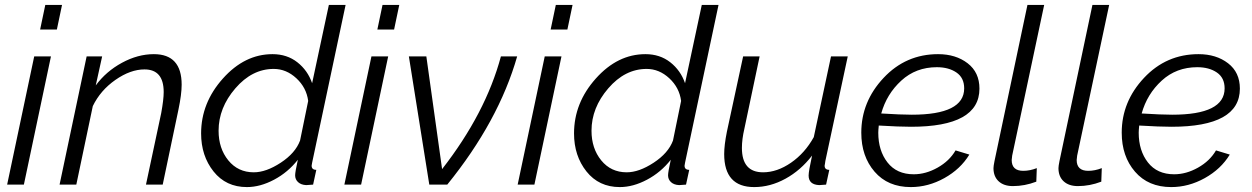

<svg xmlns="http://www.w3.org/2000/svg" viewBox="-20 -750 5086 780"><path d="M164 -730H232L211 -630H143ZM119 -521H187L77 0H9Z M332 -521H395L369 -403Q411 -460 475.5 -495Q540 -530 605 -530Q718 -530 718 -406Q718 -367 705 -305L641 0H573L635 -291Q645 -346 645 -376Q645 -468 567 -468Q510 -468 449 -425.5Q388 -383 357 -319L290 0H222Z M797 -208Q797 -332 885.5 -431Q974 -530 1087 -530Q1146 -530 1188 -497Q1230 -464 1248 -412L1316 -730H1384L1248 -89Q1246 -79 1246 -77Q1246 -60 1265 -60L1252 0Q1225 2 1224 2Q1203 1 1191 -10Q1179 -21 1179 -38Q1179 -51 1190 -101Q1150 -50 1093.5 -20Q1037 10 983 10Q898 10 847.5 -53.5Q797 -117 797 -208ZM1199 -179 1232 -340Q1225 -394 1184 -432Q1143 -470 1092 -470Q1004 -470 936 -391Q868 -312 868 -219Q868 -147 907.5 -98.5Q947 -50 1011 -50Q1061 -50 1120.5 -89Q1180 -128 1199 -179Z M1534 -730H1602L1581 -630H1513ZM1489 -521H1557L1447 0H1379Z M1641 -521H1712L1776 -63Q1953 -290 2015 -521H2081Q2006 -258 1797 0H1724Z M2238 -730H2306L2285 -630H2217ZM2193 -521H2261L2151 0H2083Z M2312 -208Q2312 -332 2400.5 -431Q2489 -530 2602 -530Q2661 -530 2703 -497Q2745 -464 2763 -412L2831 -730H2899L2763 -89Q2761 -79 2761 -77Q2761 -60 2780 -60L2767 0Q2740 2 2739 2Q2718 1 2706 -10Q2694 -21 2694 -38Q2694 -51 2705 -101Q2665 -50 2608.5 -20Q2552 10 2498 10Q2413 10 2362.5 -53.5Q2312 -117 2312 -208ZM2714 -179 2747 -340Q2740 -394 2699 -432Q2658 -470 2607 -470Q2519 -470 2451 -391Q2383 -312 2383 -219Q2383 -147 2422.5 -98.5Q2462 -50 2526 -50Q2576 -50 2635.5 -89Q2695 -128 2714 -179Z M2922 -124Q2922 -160 2933 -215L2999 -521H3066L3004 -227Q2994 -184 2994 -149Q2994 -50 3080 -50Q3137 -50 3193.5 -89Q3250 -128 3286 -193L3356 -521H3424L3333 -96Q3333 -92 3331.5 -85.5Q3330 -79 3330 -77Q3330 -60 3349 -60L3336 0Q3309 2 3308 2Q3265 0 3265 -37Q3265 -54 3279 -118Q3233 -58 3171 -24Q3109 10 3044 10Q2922 10 2922 -124Z M3681 -235Q3633 -235 3550 -240Q3548 -220 3548 -211Q3548 -138 3585.5 -90Q3623 -42 3692 -42Q3741 -42 3789 -69Q3837 -96 3862 -139L3918 -122Q3882 -63 3816.5 -26.5Q3751 10 3680 10Q3587 10 3533 -52.5Q3479 -115 3479 -211Q3479 -337 3569.5 -433.5Q3660 -530 3791 -530Q3863 -530 3911 -493Q3959 -456 3959 -390Q3959 -235 3681 -235ZM3786 -477Q3701 -477 3641.5 -422.5Q3582 -368 3560 -289Q3640 -284 3684 -284Q3897 -284 3897 -391Q3897 -434 3865.5 -455.5Q3834 -477 3786 -477Z M4016 -67Q4016 -75 4020 -95L4154 -730H4222L4092 -118Q4090 -104 4090 -100Q4090 -56 4137 -56Q4164 -56 4192 -67L4190 -12Q4143 6 4095 6Q4058 6 4037 -13.5Q4016 -33 4016 -67Z M4280 -67Q4280 -75 4284 -95L4418 -730H4486L4356 -118Q4354 -104 4354 -100Q4354 -56 4401 -56Q4428 -56 4456 -67L4454 -12Q4407 6 4359 6Q4322 6 4301 -13.5Q4280 -33 4280 -67Z M4739 -235Q4691 -235 4608 -240Q4606 -220 4606 -211Q4606 -138 4643.5 -90Q4681 -42 4750 -42Q4799 -42 4847 -69Q4895 -96 4920 -139L4976 -122Q4940 -63 4874.5 -26.5Q4809 10 4738 10Q4645 10 4591 -52.5Q4537 -115 4537 -211Q4537 -337 4627.5 -433.5Q4718 -530 4849 -530Q4921 -530 4969 -493Q5017 -456 5017 -390Q5017 -235 4739 -235ZM4844 -477Q4759 -477 4699.5 -422.5Q4640 -368 4618 -289Q4698 -284 4742 -284Q4955 -284 4955 -391Q4955 -434 4923.5 -455.5Q4892 -477 4844 -477Z"/></svg>

Font: Raleway-v4020
Style: Italic
Weight: 400
Italic angle: -12°
Designer: Matt McInerney, Pablo Impallari, Rodrigo Fuenzalida
Foundry: Matt McInerney, Pablo Impallari, Rodrigo Fuenzalida
Version: Version 4.020;PS 004.020;hotconv 1.0.88;makeotf.lib2.5.64775